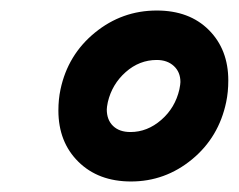

<svg xmlns="http://www.w3.org/2000/svg" viewBox="-20 -720 454 365"><path d="M91 -510Q91 -531 95 -550Q109 -616 160.5 -658Q212 -700 278 -700Q340 -700 377 -663Q414 -626 414 -567Q414 -545 410 -526Q396 -459 345 -417Q294 -375 229 -375Q167 -375 129 -412.5Q91 -450 91 -510ZM321 -550Q323 -560 323 -564Q323 -583 310.5 -594.5Q298 -606 278 -606Q245 -606 219 -583Q193 -560 185 -526Q183 -516 183 -512Q183 -492 195 -480.5Q207 -469 228 -469Q260 -469 286.5 -492Q313 -515 321 -550Z"/></svg>

Font: Decalotype
Style: Bold Italic
Weight: 700
Italic angle: -12°
Designer: Alfredo Marco Pradil
Foundry: Alfredo Marco Pradil
Version: Version 1.0